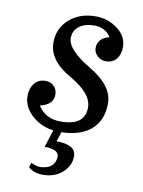

<svg xmlns="http://www.w3.org/2000/svg" viewBox="-80 -552 606 812"><g transform="rotate(10 222.5 -146.5)"><path d="M199.7 12.2Q130.4 12.2 84.7 -26.4Q39.1 -64.9 39.1 -113.8Q39.1 -146 55.9 -168Q72.8 -189.9 104 -189.9Q126.5 -189.9 140.4 -175.5Q154.3 -161.1 154.3 -139.2Q154.3 -96.2 97.7 -83Q129.9 -31.7 195.8 -31.7Q299.8 -31.7 299.8 -109.9Q299.8 -170.4 203.9 -224.6Q107.9 -278.8 107.9 -356Q107.9 -417 152.6 -456.3Q197.3 -495.6 265.6 -495.6Q317.9 -495.6 359.4 -464.6Q400.9 -433.6 400.9 -386.7Q400.9 -355.5 384.8 -335.7Q368.7 -315.9 338.9 -315.9Q318.4 -315.9 303 -330.1Q287.6 -344.2 287.6 -363.8Q287.6 -406.2 337.9 -418.9Q313 -456.5 266.6 -456.5Q226.1 -456.5 201.4 -437.7Q176.8 -418.9 176.8 -387.2Q176.8 -337.4 278.3 -277.3Q379.9 -217.3 379.9 -142.1Q379.9 -67.9 333 -27.8Q286.1 12.2 199.7 12.2ZM160.6 203.1Q120.6 203.1 98.1 181.6L104.5 161.6Q127.9 172.9 145 172.9Q206.5 169.4 209.5 117.7Q209.5 85.4 147.9 85.4L175.3 0H210.9L193.8 53.7Q277.3 53.7 277.3 103.5Q277.3 144.5 244.1 173.8Q210.9 203.1 160.6 203.1Z"/></g></svg>

Font: Munson
Style: Italic
Weight: 400
Italic angle: -12°
Designer: Paul James MIller
Foundry: High-Logic / Made with FontCreator
Version: Version 2.10;May 5, 2019;FontCreator 11.5.0.2430 64-bit